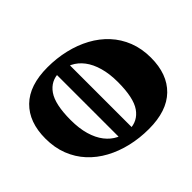

<svg xmlns="http://www.w3.org/2000/svg" viewBox="-191 -917 1103 1103"><g transform="rotate(45 361.0 -365.0)"><path d="M64.9 -291.6 83.1 -383.6H670.1L651.9 -291.6ZM328 13.7Q194.3 13.7 120.4 -61.9Q46.4 -137.4 46.4 -284.7Q46.4 -359 62.6 -427.5Q78.7 -496 110.1 -553.8Q141.4 -611.6 187.6 -654.2Q233.7 -696.9 294 -720.6Q354.3 -744.3 428 -744.3Q561.7 -744.3 635.6 -668.4Q709.6 -592.4 709.6 -446.3Q709.6 -371 693.4 -302.5Q677.3 -234 645.9 -176.2Q614.6 -118.4 568.6 -76Q522.7 -33.6 462.2 -9.9Q401.7 13.7 328 13.7ZM355 -164.3Q423 -164.3 474.6 -179.3Q526.3 -194.3 561.5 -221.7Q596.7 -249.1 614.6 -285.7Q632.4 -322.3 632.4 -364.3Q631.9 -433.1 576.2 -472Q520.6 -510.9 392.3 -510.9Q325.9 -510.9 274 -496.1Q222.1 -481.4 186.9 -454.6Q151.7 -427.7 133.6 -391.1Q115.4 -354.6 115.4 -311.4Q115.4 -242.6 171.6 -203.4Q227.7 -164.3 355 -164.3Z"/></g></svg>

Font: Savate ExtraLight
Style: Italic
Weight: 200
Italic angle: -11°
Designer: Max Esnée
Foundry: Plomb Type
Version: Version 2.000